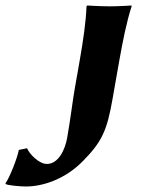

<svg xmlns="http://www.w3.org/2000/svg" viewBox="-57 -668 520 698"><path d="M214.8 -346C207.5 -305 199.5 -236.8 187.2 -167C179.6 -123.8 155.5 -72 113.4 -72C84.4 -72 49 -109 41.5 -129L11.4 -123C6.3 -94 -22.5 -21 -36.9 -2L-36.4 1C-29.3 6 18 10 37 10C100 10 179.9 -17.3 243 -81C314.1 -152.7 331.9 -193.5 352.1 -308L376.2 -445C389.4 -520 404.1 -592 421.5 -645L421 -648C421 -648 376.5 -645 341.5 -645C307.5 -645 260 -648 260 -648L257.5 -645C255.4 -588 245.4 -520 232.2 -445Z"/></svg>

Font: Linux Biolinum O 
Style: Bold Italic
Weight: 700
Designer: Philipp H. Poll
Foundry: Philipp H. Poll
Version: Version 1.3.2